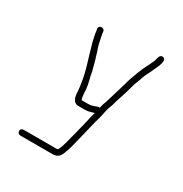

<svg xmlns="http://www.w3.org/2000/svg" viewBox="-137 -545 741 777"><g transform="rotate(30 233.0 -156.5)"><path d="M207 -95H240C254 -95 267 -101 280 -104C279 -103 279 -103 279 -102C276 -93 274 -85 272 -76L266 -50C264 -41 262 -31 259 -22L252 7C243 38 238 68 226 94C224 99 220 99 214 99H64C56 99 50 104 50 112C50 120 56 126 64 126H214C252 126 253 95 264 68C268 52 273 31 278 13L285 -16C292 -42 297 -69 305 -94C309 -106 314 -141 319 -151C327 -169 331 -194 339 -213C347 -238 353 -259 360 -285C364 -297 370 -308 373 -320C379 -340 393 -361 400 -380C404 -389 428 -432 406 -438C388 -443 387 -418 383 -407C377 -396 373 -384 366 -372C353 -347 344 -320 334 -293C323 -254 312 -217 300 -178C296 -161 290 -155 286 -132C283 -133 281 -133 278 -132C266 -128 254 -122 240 -122H207C204 -130 203 -136 202 -147C202 -176 196 -199 190 -222L186 -244C182 -260 178 -272 174 -289L166 -315C164 -323 161 -331 158 -339C155 -350 151 -365 149 -377L145 -397L144 -407C141 -424 114 -421 117 -403L119 -393C120 -378 125 -363 127 -350C135 -320 145 -289 154 -258C165 -223 172 -186 176 -146C176 -120 183 -95 207 -95Z"/></g></svg>

Font: Electronic
Style: Lt
Weight: 300
Version: Version 1.011